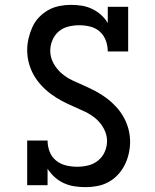

<svg xmlns="http://www.w3.org/2000/svg" viewBox="-20 -763 640 791"><path d="M332 8Q309 8 286.5 4.5Q264 1 243 -8.5Q222 -18 205 -33.5Q188 -49 176 -68V0H92V-184H176Q176 -160 184.5 -138Q193 -116 211 -101.5Q229 -87 252 -81.5Q275 -76 298 -76Q321 -76 343.5 -81.5Q366 -87 384 -101.5Q402 -116 411.5 -137.5Q421 -159 421 -182Q421 -208 408 -232.5Q395 -257 375 -274Q355 -291 331 -302.5Q307 -314 282.5 -324.5Q258 -335 234.5 -347.5Q211 -360 189.5 -376Q168 -392 150 -411.5Q132 -431 119 -454Q106 -477 99 -503Q92 -529 92 -556Q92 -580 97.5 -604Q103 -628 113 -650.5Q123 -673 140 -691Q157 -709 178 -721Q199 -733 223.5 -738Q248 -743 272 -743Q295 -743 317 -739.5Q339 -736 359 -726.5Q379 -717 396 -702Q413 -687 424 -668V-735H508V-551H424Q424 -574 416 -596Q408 -618 391 -633Q374 -648 351.5 -653.5Q329 -659 306 -659Q284 -659 261.5 -653.5Q239 -648 222 -633.5Q205 -619 196 -597.5Q187 -576 187 -554Q187 -527 200 -503Q213 -479 233 -461.5Q253 -444 277 -432.5Q301 -421 325.5 -410.5Q350 -400 373.5 -387.5Q397 -375 418.5 -359Q440 -343 458 -323.5Q476 -304 489 -281Q502 -258 509 -232Q516 -206 516 -179Q516 -155 510.5 -130.5Q505 -106 494 -84Q483 -62 466 -43.5Q449 -25 427 -13Q405 -1 380.5 3.5Q356 8 332 8Z"/></svg>

Font: Iosevka HT Medium Extended
Style: Regular
Weight: 500
Width: 7
Monospace: yes
Designer: Belleve Invis
Foundry: Belleve Invis
Version: Version 32.3.0; ttfautohint (v1.8.4)